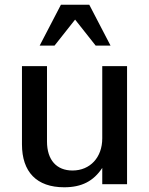

<svg xmlns="http://www.w3.org/2000/svg" viewBox="-20 -780 631 813"><path d="M518 -500H413V-194C413 -114 362 -58 287 -58C220 -58 179 -102 179 -181V-500H73V-169C73 -52 135 13 252 13C326 13 376 -13 413 -69V0H518ZM148 -587H211L298 -697L385 -587H448L358 -760H238Z"/></svg>

Font: Perun Medium
Style: Regular
Weight: 500
Foundry: Copyright (c) Stefan Peev, Context Ltd, 2016
Version: Version 1.089